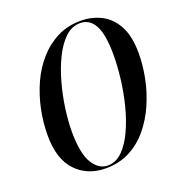

<svg xmlns="http://www.w3.org/2000/svg" viewBox="-132 -836 896 959"><g transform="rotate(-20 315.5 -357.0)"><path d="M269 11Q173 11 112 -52.5Q51 -116 51 -243Q51 -312 65.5 -381Q80 -450 108 -511.5Q136 -573 178.5 -621Q221 -669 276.5 -697Q332 -725 401 -725Q461 -725 510.5 -699.5Q560 -674 589.5 -619Q619 -564 619 -473Q619 -410 605.5 -342.5Q592 -275 564.5 -212Q537 -149 495.5 -98.5Q454 -48 397.5 -18.5Q341 11 269 11ZM283 1Q327 1 361.5 -33.5Q396 -68 422 -124.5Q448 -181 465 -248.5Q482 -316 490 -384Q498 -452 498 -508Q498 -618 471.5 -666.5Q445 -715 395 -715Q350 -715 314.5 -681Q279 -647 252 -591.5Q225 -536 207 -470.5Q189 -405 180 -339.5Q171 -274 171 -221Q171 -103 203 -51Q235 1 283 1Z"/></g></svg>

Font: Noto Serif Display ExtraCondensed SemiBold
Style: Italic
Weight: 600
Width: 2
Italic angle: -12°
Designer: Monotype Design Team
Foundry: Monotype Imaging Inc.
Version: Version 2.009